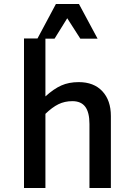

<svg xmlns="http://www.w3.org/2000/svg" viewBox="-20 -948 680 968"><path d="M539 -363V0H431V-323Q431 -381 410 -409.5Q389 -438 345 -438Q306 -438 274.5 -422.5Q243 -407 209 -374V0H101V-754H169L262 -928H378L472 -753H385L319 -856L255 -753H209V-462Q251 -500 289 -517Q327 -534 377 -534Q453 -534 496 -488Q539 -442 539 -363Z"/></svg>

Font: Amiko SemiBold
Style: Regular
Weight: 600
Designer: Pablo Impallari, Rodrigo Fuenzalida, Andres Torresi
Foundry: Impallari Type
Version: Version 1.001; ttfautohint (v1.3)